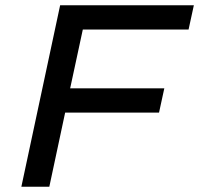

<svg xmlns="http://www.w3.org/2000/svg" viewBox="-20 -708 755 728"><path d="M61 0 208 -688H715L695 -596H294L246 -373H603L583 -281H227L167 0Z"/></svg>

Font: Saira Expanded Medium
Style: Italic
Weight: 500
Width: 7
Italic angle: -12°
Designer: Hector Gatti with collaboration of the Omnibus-Type team
Foundry: Omnibus-Type
Version: Version 1.101